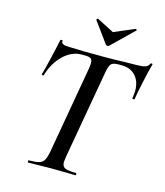

<svg xmlns="http://www.w3.org/2000/svg" viewBox="-118 -891 843 981"><g transform="rotate(15 303.5 -401.0)"><path d="M123 -12Q159 -12 177 -17Q195 -22 203.5 -36.5Q212 -51 218 -81L299 -544Q302 -562 302 -574Q302 -592 293 -598Q284 -604 261 -604H245Q193 -604 149 -562Q105 -520 85 -452Q85 -450 81 -450Q78 -450 75.5 -451.5Q73 -453 74 -454Q82 -480 97.5 -545.5Q113 -611 120 -647Q121 -650 127 -649.5Q133 -649 132 -646Q129 -625 171 -625Q245 -622 354 -622Q405 -622 467 -624L530 -625Q560 -625 575 -630Q590 -635 596 -650Q598 -653 603 -652.5Q608 -652 607 -648Q598 -617 583 -548Q568 -479 565 -454Q565 -452 560 -452Q552 -452 553 -456Q557 -484 557 -495Q557 -545 530 -574.5Q503 -604 456 -604H440Q410 -604 400 -592Q390 -580 384 -542L303 -81Q299 -55 299 -50Q299 -27 315 -19.5Q331 -12 374 -12Q376 -12 376 -6Q376 0 374 0Q342 0 324 -1L248 -2L176 -1Q157 0 123 0Q121 0 121 -6Q121 -12 123 -12ZM271 -796Q271 -798 274 -800.5Q277 -803 279 -802L369 -756L477 -802H478Q481 -802 483 -799.5Q485 -797 483 -795L370 -685Q366 -681 360 -681Q355 -681 351 -685L271 -795Z"/></g></svg>

Font: Cormorant Garamond SemiBold
Style: Italic
Weight: 600
Italic angle: -10°
Designer: Christian Thalmann (Catharsis Fonts)
Foundry: Catharsis Fonts
Version: Version 4.000